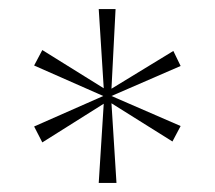

<svg xmlns="http://www.w3.org/2000/svg" viewBox="-20 -793 472 422"><path d="M197 -391 208 -565 73 -480 55 -515 207 -582 55 -649 73 -683 208 -599 197 -773H234L225 -598L361 -681L377 -648L225 -582L377 -516L359 -482L225 -566L236 -391Z"/></svg>

Font: Noto Serif Telugu Thin
Style: Regular
Weight: 100
Designer: Jelle Bosma - Monotype Design Team
Foundry: Monotype Imaging Inc.
Version: Version 2.005; ttfautohint (v1.8.4.7-5d5b)